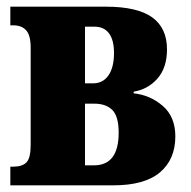

<svg xmlns="http://www.w3.org/2000/svg" viewBox="-20 -556 574 576"><path d="M11 -56H20Q47 -56 59.5 -69Q72 -82 72 -121V-413Q72 -450 58.5 -465Q45 -480 20 -480H11V-536H297Q392 -536 436.5 -504Q481 -472 481 -408Q481 -353 452.5 -320.5Q424 -288 381 -281V-276Q430 -271 468 -238.5Q506 -206 506 -147Q506 -78 460 -39Q414 0 320 0H11ZM259 -306Q289 -306 305.5 -330Q322 -354 322 -397Q322 -436 307 -456Q292 -476 263 -476H235V-306ZM262 -60Q336 -60 336 -158Q336 -207 317 -226Q298 -245 263 -245H235V-60Z"/></svg>

Font: Noto Serif CondBlack
Style: Regular
Weight: 900
Width: 3
Designer: Monotype Design Team
Foundry: Monotype Imaging Inc.
Version: Version 1.001